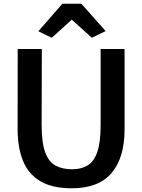

<svg xmlns="http://www.w3.org/2000/svg" viewBox="-20 -1007 766 1035"><path d="M366.5 8Q261 8 196.8 -30.5Q132.5 -69 103.8 -140.5Q75 -212 75 -311L75.5 -743H205.5L204.5 -333.5Q204.5 -238 223.5 -186.2Q242.5 -134.5 279.2 -114.5Q316 -94.5 369 -94.5Q417.5 -94.5 451.8 -115Q486 -135.5 504.2 -187.2Q522.5 -239 522.5 -333.5V-743H651.5V-309Q651.5 -157 581.5 -74.5Q511.5 8 366.5 8ZM259 -803.5 186.5 -838.5 316.5 -987H418.5L549.5 -839.5L475 -803.5L367 -901Z"/></svg>

Font: Merriweather Sans Medium
Style: Regular
Weight: 500
Designer: Eben Sorkin
Foundry: Eben Sorkin
Version: Version 2.001